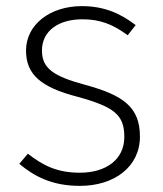

<svg xmlns="http://www.w3.org/2000/svg" viewBox="-20 -595 531 627"><path d="M247 -575C144 -575 65 -515 65 -430C65 -352 113 -310 233 -279C353 -246 386 -220 386 -148C386 -73 325 -31 241 -31C167 -31 121 -54 71 -93L43 -60C92 -19 150 12 241 12C353 12 437 -50 437 -149C437 -245 383 -284 258 -318C154 -346 117 -372 117 -430C117 -494 171 -532 249 -532C308 -532 349 -515 397 -480L423 -513C370 -554 316 -575 247 -575Z"/></svg>

Font: Glow Sans SC Normal Light
Style: Regular
Weight: 300
Designer: Ryoko NISHIZUKA (kana, bopomofo & ideographs); Paul D. Hunt (Latin, Greek & Cyrillic); Sandoll Communications, Soo-young
Version: Version 0.93